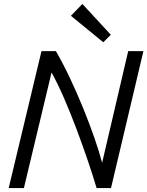

<svg xmlns="http://www.w3.org/2000/svg" viewBox="-20 -952 746 972"><path d="M24 0 190 -693H263Q298 -633 333.5 -558Q369 -483 401 -404.5Q433 -326 458 -254Q483 -182 497 -128L629 -693H706L542 0H469Q451 -61 424.5 -139Q398 -217 367 -299.5Q336 -382 303.5 -456.5Q271 -531 241 -585L101 0ZM503 -738 339 -872 397 -932 541 -776Z"/></svg>

Font: Ubuntu Sans
Style: Italic
Weight: 400
Italic angle: -13.5°
Designer: Dalton Maag Ltd
Foundry: Dalton Maag Ltd
Version: Version 1.006